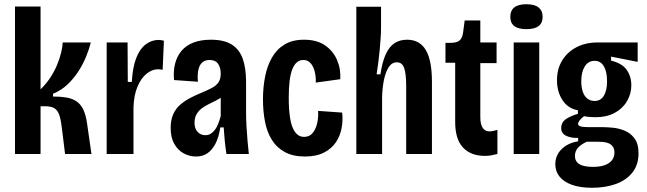

<svg xmlns="http://www.w3.org/2000/svg" viewBox="-20 -729 3065 909"><path d="M51 0V-698H172V-306Q198 -331 217.5 -360.5Q237 -390 249.5 -420Q262 -450 269 -478Q276 -506 277 -528H410Q402 -496 387.5 -460.5Q373 -425 351 -391Q329 -357 299.5 -329Q270 -301 231 -285V-272Q266 -272 293.5 -267.5Q321 -263 341 -250Q361 -237 373.5 -212Q386 -187 392 -146L413 0H288L275 -106Q270 -152 263 -177.5Q256 -203 240.5 -214.5Q225 -226 194 -226H172V0Z M485 0V-306V-528H584L585 -341H604Q608 -411 625 -454.5Q642 -498 670 -519Q698 -540 731 -540Q737 -540 743 -539Q749 -538 756 -536L750 -398Q745 -400 738.5 -400.5Q732 -401 727 -401Q700 -401 674 -380Q648 -359 631 -319Q614 -279 612 -222V0Z M908 12Q877 12 849.5 -3Q822 -18 805 -48Q788 -78 788 -123Q788 -161 800 -188Q812 -215 833.5 -233.5Q855 -252 882 -266Q909 -280 939 -292Q965 -303 984.5 -313.5Q1004 -324 1014.5 -339.5Q1025 -355 1025 -381Q1025 -409 1012.5 -427Q1000 -445 972 -445Q950 -445 937 -433Q924 -421 919 -398Q914 -375 917 -342L804 -350Q800 -393 809 -428Q818 -463 839.5 -488.5Q861 -514 896 -527.5Q931 -541 979 -541Q1040 -541 1076.5 -518.5Q1113 -496 1129 -451.5Q1145 -407 1145 -341V-193Q1145 -166 1147 -131Q1149 -96 1152 -61.5Q1155 -27 1158 0H1052Q1047 -33 1044 -63.5Q1041 -94 1039 -126H1023Q1016 -79 1000 -48.5Q984 -18 961.5 -3Q939 12 908 12ZM952 -89Q967 -89 978 -96Q989 -103 998 -115Q1007 -127 1013.5 -144Q1020 -161 1025 -180V-292L1057 -294Q1047 -280 1031.5 -270Q1016 -260 998.5 -251Q981 -242 963.5 -233.5Q946 -225 932 -213.5Q918 -202 909.5 -186Q901 -170 901 -148Q901 -119 916 -104Q931 -89 952 -89Z M1424 12Q1367 12 1328.5 -9Q1290 -30 1267 -67Q1244 -104 1234.5 -153.5Q1225 -203 1225 -259Q1225 -315 1235 -366Q1245 -417 1267.5 -456.5Q1290 -496 1327.5 -518.5Q1365 -541 1419 -541Q1480 -541 1518.5 -514.5Q1557 -488 1575.5 -445.5Q1594 -403 1591 -354L1475 -338Q1476 -368 1469.5 -392Q1463 -416 1450 -430.5Q1437 -445 1416 -445Q1398 -445 1385 -433.5Q1372 -422 1363.5 -400Q1355 -378 1351 -344.5Q1347 -311 1347 -267Q1347 -208 1354 -166.5Q1361 -125 1377.5 -103Q1394 -81 1420 -81Q1445 -81 1460 -99Q1475 -117 1481.5 -145.5Q1488 -174 1486 -204L1600 -196Q1604 -160 1597.5 -123.5Q1591 -87 1571 -56.5Q1551 -26 1514.5 -7Q1478 12 1424 12Z M1667 0V-330V-697H1784V-597Q1784 -575 1782 -547.5Q1780 -520 1777.5 -491.5Q1775 -463 1771 -433.5Q1767 -404 1763 -377H1781Q1790 -436 1806 -471.5Q1822 -507 1847 -524Q1872 -541 1907 -541Q1967 -541 1996 -492Q2025 -443 2025 -341V0H1903V-320Q1903 -380 1893.5 -407Q1884 -434 1859 -434Q1835 -434 1820 -410.5Q1805 -387 1797.5 -349.5Q1790 -312 1789 -267V0Z M2276 9Q2209 9 2172 -30.5Q2135 -70 2135 -152V-432H2089V-526H2110Q2141 -526 2154.5 -536.5Q2168 -547 2172 -572L2180 -632H2254V-528H2331V-430H2254V-174Q2254 -141 2265 -124Q2276 -107 2298 -107Q2305 -107 2314 -109Q2323 -111 2335 -114V0Q2319 4 2305.5 6.5Q2292 9 2276 9Z M2412 0V-528H2533V0ZM2472 -591Q2434 -591 2415 -605.5Q2396 -620 2396 -649Q2396 -679 2415 -694Q2434 -709 2472 -709Q2511 -709 2530 -693.5Q2549 -678 2549 -650Q2549 -620 2530 -605.5Q2511 -591 2472 -591Z M2783 160Q2727 160 2688 146Q2649 132 2629 107Q2609 82 2609 49Q2609 7 2638.5 -22.5Q2668 -52 2717 -60V-76Q2684 -75 2660.5 -86Q2637 -97 2637 -123Q2637 -150 2660 -165.5Q2683 -181 2716 -190V-207Q2669 -215 2643 -255Q2617 -295 2617 -349Q2617 -402 2641 -442Q2665 -482 2708.5 -505Q2752 -528 2810 -528H2999V-436L2873 -461V-442Q2926 -429 2947.5 -397.5Q2969 -366 2969 -326Q2969 -285 2948.5 -250Q2928 -215 2890 -194.5Q2852 -174 2799 -174Q2789 -174 2774 -175Q2759 -176 2745 -179Q2729 -166 2723 -157.5Q2717 -149 2717 -143Q2717 -136 2724 -132.5Q2731 -129 2742.5 -128Q2754 -127 2768 -127H2835Q2852 -127 2880 -124.5Q2908 -122 2936 -111Q2964 -100 2983.5 -74.5Q3003 -49 3003 -3Q3003 52 2973.5 88.5Q2944 125 2894.5 142.5Q2845 160 2783 160ZM2787 61Q2823 61 2845.5 52Q2868 43 2878.5 28Q2889 13 2889 -6Q2889 -25 2880.5 -36Q2872 -47 2859.5 -51.5Q2847 -56 2833.5 -57Q2820 -58 2810 -58H2758Q2730 -45 2716 -29Q2702 -13 2702 9Q2702 27 2711.5 38.5Q2721 50 2740.5 55.5Q2760 61 2787 61ZM2795 -251Q2824 -251 2839 -276Q2854 -301 2854 -344Q2854 -389 2839 -415Q2824 -441 2795 -441Q2765 -441 2748.5 -414.5Q2732 -388 2732 -345Q2732 -316 2739 -295Q2746 -274 2760.5 -262.5Q2775 -251 2795 -251Z"/></svg>

Font: Bricolage Grotesque 24pt Condensed SemiBold
Style: Regular
Weight: 600
Width: 3
Designer: Mathieu Triay
Foundry: Atelier Triay
Version: Version 1.001;gftools[0.9.33.dev8+g029e19f]